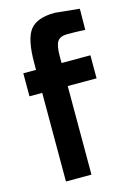

<svg xmlns="http://www.w3.org/2000/svg" viewBox="-111 -772 563 829"><g transform="rotate(-15 170.0 -358.0)"><path d="M192 -396V0H78V-396H21V-499H78V-530Q78 -637 109 -676.5Q140 -716 220 -716L329 -705L328 -611Q280 -613 249 -613Q216 -613 204 -595Q192 -577 192 -529V-499H321V-396Z"/></g></svg>

Font: TitilliumText22L Rg
Style: Bold
Weight: 700
Designer: Campivisivi
Foundry: Campivisivi
Version: 1.000